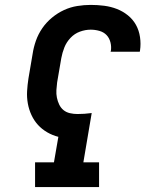

<svg xmlns="http://www.w3.org/2000/svg" viewBox="-20 -763 640 783"><path d="M123 0V-101H200L218 -205Q194 -211 172.5 -223.5Q151 -236 135 -253.5Q119 -271 108.5 -293.5Q98 -316 93.5 -341Q89 -366 90.5 -391.5Q92 -417 96 -443L113 -543Q117 -570 126.5 -597Q136 -624 152.5 -648Q169 -672 192 -691Q215 -710 241 -722Q267 -734 295 -738.5Q323 -743 350 -743Q378 -743 405 -739.5Q432 -736 456.5 -726.5Q481 -717 501.5 -700.5Q522 -684 534.5 -661.5Q547 -639 551 -611.5Q555 -584 551 -557Q551 -556 550.5 -554.5Q550 -553 550 -552H431Q431 -552 431 -553Q431 -554 432 -554Q435 -572 430.5 -590Q426 -608 414.5 -620Q403 -632 385.5 -637Q368 -642 350 -642Q328 -642 306 -634Q284 -626 267.5 -608.5Q251 -591 242.5 -569.5Q234 -548 230 -526L213 -427Q211 -411 210 -395.5Q209 -380 212 -365Q215 -350 221.5 -336.5Q228 -323 239 -314Q250 -305 265 -301.5Q280 -298 296 -298Q310 -298 324.5 -299Q339 -300 354 -302L320 -101H384V0Z"/></svg>

Font: Iosevka Etoile Oblique
Style: Bold
Weight: 700
Italic angle: -9°
Designer: Belleve Invis
Foundry: Belleve Invis
Version: Version 15.5.2; ttfautohint (v1.8.4)